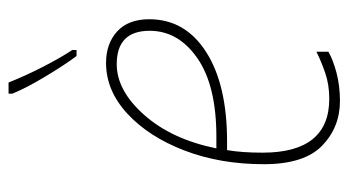

<svg xmlns="http://www.w3.org/2000/svg" viewBox="-203 -602 815 449"><g transform="rotate(-90 204.5 -377.5)"><path d="M193 10Q228 10 258.5 2Q289 -6 308 -17V-45Q286 -34 258.5 -24.5Q231 -15 198 -15Q72 -15 72 -171Q72 -220 78 -254H98Q231 -254 307.5 -303Q384 -352 384 -436Q384 -485 355.5 -511Q327 -537 282 -537Q217 -537 163 -487Q109 -437 77 -353.5Q45 -270 45 -168Q45 -74 88 -32Q131 10 193 10ZM82 -279Q103 -383 160 -447.5Q217 -512 279 -512Q357 -512 357 -435Q357 -368 293 -323.5Q229 -279 109 -279ZM298 -606H312V-616Q293 -645 272.5 -685Q252 -725 236 -765H210V-756Q223 -724 250 -679Q277 -634 298 -606Z"/></g></svg>

Font: Noto Sans UI SemiCondensed Thin
Style: Italic
Weight: 250
Width: 4
Italic angle: -12°
Designer: Monotype Design Team
Foundry: Monotype Imaging Inc.
Version: Version 1.901